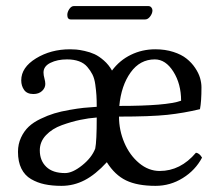

<svg xmlns="http://www.w3.org/2000/svg" viewBox="-20 -601 727 631"><path d="M110.8 -106.9Q110.8 -73.2 132.1 -52.7Q153.3 -32.2 193.8 -32.2Q218.3 -32.2 250 -57.6Q281.7 -83 293 -112.8Q297.9 -136.7 297.9 -214.8Q271.5 -212.9 243.4 -207Q215.3 -201.2 183.3 -189.7Q151.4 -178.2 131.1 -156.7Q110.8 -135.3 110.8 -106.9ZM372.1 -252.9Q528.3 -252.9 575.2 -270Q575.2 -325.2 549.8 -365.5Q524.4 -405.8 488.8 -405.8Q439.9 -405.8 409.2 -362.8Q378.4 -319.8 372.1 -252.9ZM39.1 -102.1Q39.1 -127.4 49.1 -148.9Q59.1 -170.4 74.5 -184.8Q89.8 -199.2 113.3 -210.4Q136.7 -221.7 158.4 -228.3Q180.2 -234.9 208 -239.7Q235.8 -244.6 255.1 -246.6Q274.4 -248.5 297.9 -250Q297.9 -272.5 296.9 -287.8Q295.9 -303.2 293.2 -323Q290.5 -342.8 283.9 -356Q277.3 -369.1 266.8 -381.3Q256.3 -393.6 239.5 -399.7Q222.7 -405.8 200.2 -405.8Q168.5 -405.8 145.8 -394.5Q123 -383.3 123 -362.8Q123 -354 126 -343.3Q128.9 -332.5 128.9 -325.2Q128.9 -312 118.2 -302Q107.4 -292 89.8 -292Q68.8 -292 59.3 -305.4Q49.8 -318.8 49.8 -336.9Q49.8 -379.4 98.4 -409.2Q147 -439 210 -439Q220.2 -439 230.2 -438.2Q240.2 -437.5 258.1 -433.6Q275.9 -429.7 290.8 -422.9Q305.7 -416 321.5 -402.1Q337.4 -388.2 348.1 -369.1Q373 -402.8 410.2 -420.9Q447.3 -439 490.2 -439Q522.9 -439 549.6 -430.4Q576.2 -421.9 593 -408.4Q609.9 -395 621.3 -377.9Q632.8 -360.8 637.5 -344.7Q642.1 -328.6 642.1 -314Q642.1 -267.1 637.2 -242.2Q584.5 -229.5 529.8 -223.6Q475.1 -217.8 371.1 -217.8Q371.1 -172.9 388.7 -131.8Q406.2 -90.8 437.3 -64.9Q468.3 -39.1 504.9 -39.1Q573.2 -39.1 624 -99.1Q635.3 -97.7 644 -83Q622.1 -41.5 580.8 -15.9Q539.6 9.8 491.2 9.8Q431.2 9.8 394.3 -8.1Q357.4 -25.9 331.1 -67.9Q293.9 -27.3 258.1 -8.8Q222.2 9.8 182.1 9.8Q150.9 9.8 126.7 4.6Q102.5 -0.5 82 -12.5Q61.5 -24.4 50.3 -46.9Q39.1 -69.3 39.1 -102.1ZM457 -537.1H212.9Q201.2 -537.1 201.2 -551.8Q201.2 -561.5 207.8 -571.3Q214.4 -581.1 223.1 -581.1H466.8Q473.6 -581.1 477.3 -576.7Q481 -572.3 481 -566.9Q481 -557.1 473.6 -547.1Q466.3 -537.1 457 -537.1Z"/></svg>

Font: Common Serif
Style: Regular
Weight: 400
Designer: Philipp H. Poll, Khaled Hosny
Foundry: Stefan Peev, Context Ltd.
Version: Version 1.026